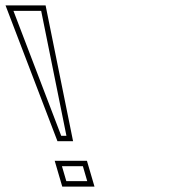

<svg xmlns="http://www.w3.org/2000/svg" viewBox="-188 -687 679 707"><path d="M23.6 -167H81.1L-20.1 -667H-167.6ZM41.2 0H159.9L132.1 -95H13.4ZM37.4 -187 -138.5 -647H-36.4L56.6 -187ZM56.2 -20 40.1 -75H117.2L133.2 -20Z"/></svg>

Font: Din Kursivschrift
Style: BreitLeftGho
Weight: 400
Version: Version 1.089